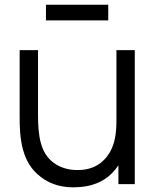

<svg xmlns="http://www.w3.org/2000/svg" viewBox="-20 -773 659 806"><path d="M434.4 -753.1H172.9V-687.5H434.4ZM468.8 -562.5V-272.9C468.8 -243.8 467.7 -216.7 462.5 -192.7C455.2 -154.2 437.5 -119.8 410.4 -95.8C385.4 -72.9 351 -60.4 314.6 -59.4C272.9 -57.3 235.4 -67.7 205.2 -89.6C149 -131.2 139.6 -204.2 139.6 -291.7V-562.5H62.5V-289.6C61.5 -189.6 71.9 -89.6 150 -31.3C196.9 6.2 254.2 16.7 309.4 12.5C359.4 10.4 412.5 -7.3 450 -45.8C460.4 -56.3 469.8 -67.7 477.1 -79.2V0H545.8V-562.5Z"/></svg>

Font: Manrope3
Style: Regular
Weight: 400
Width: 4
Designer: Mikhail Sharanda
Foundry: Mikhail Sharanda
Version: Version 3.000;PS 003.000;hotconv 1.0.88;makeotf.lib2.5.64775